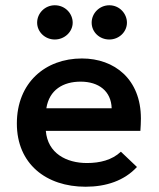

<svg xmlns="http://www.w3.org/2000/svg" viewBox="-20 -698 603 729"><path d="M188 -548C225 -548 256 -577 256 -612C256 -646 228 -678 188 -678C151 -678 121 -648 121 -612C121 -577 151 -548 188 -548ZM395 -548C432 -548 462 -577 462 -612C462 -645 435 -678 395 -678C358 -678 328 -648 328 -612C328 -576 358 -548 395 -548ZM305 11C383 11 452 -12 500 -64L439 -122C405 -90 359 -79 310 -79C232 -79 161 -116 154 -201H513C514 -214 515 -234 515 -248C515 -397 415 -476 291 -476C152 -476 44 -384 44 -229C44 -76 155 11 305 11ZM156 -287C167 -357 220 -388 286 -388C355 -388 402 -352 404 -287Z"/></svg>

Font: Inconsolata SemiExpanded
Style: Bold
Weight: 700
Width: 6
Monospace: yes
Designer: Raph Levien, Cyreal, Brenton Simpson
Foundry: Raph Levien, Cyreal, Google
Version: Version 3.100